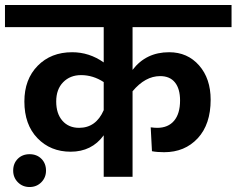

<svg xmlns="http://www.w3.org/2000/svg" viewBox="-40 -711 951 772"><path d="M493 -602V-430Q547 -501 640 -501Q714 -501 760.5 -448Q807 -395 807 -310Q807 -211 755 -155Q703 -99 620 -99Q591 -99 571 -103L566 -199Q582 -197 592 -197Q636 -197 660 -225.5Q684 -254 684 -307Q684 -354 663.5 -379.5Q643 -405 604 -405Q544 -405 493 -344V0H377V-167Q329 -101 244 -101Q163 -101 110.5 -155.5Q58 -210 58 -303Q58 -392 111.5 -446.5Q165 -501 250 -501Q319 -501 377 -460V-602H-20V-691H891V-602ZM278 -197Q346 -197 377 -268V-381Q334 -409 286 -409Q242 -409 214 -380.5Q186 -352 186 -303Q186 -254 211 -225.5Q236 -197 278 -197ZM145 -25Q145 3 126 22Q107 41 79 41Q51 41 32 22Q13 3 13 -25Q13 -54 31.5 -72.5Q50 -91 79 -91Q108 -91 126.5 -72.5Q145 -54 145 -25Z"/></svg>

Font: FiraGO Medium
Style: Regular
Weight: 500
Designer: bBox Type
Foundry: bBox Type GmbH
Version: Version 1.001;PS 001.001;hotconv 1.0.88;makeotf.lib2.5.64775